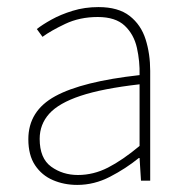

<svg xmlns="http://www.w3.org/2000/svg" viewBox="-20 -510 526 542"><path d="M198 12Q161 12 129.5 -1.5Q98 -15 79 -43.5Q60 -72 60 -117Q60 -197 136 -238.5Q212 -280 374 -298Q375 -337 366.5 -375Q358 -413 332 -437.5Q306 -462 256 -462Q205 -462 164 -442.5Q123 -423 100 -406L84 -428Q99 -440 125 -454.5Q151 -469 185 -479.5Q219 -490 258 -490Q314 -490 346 -465Q378 -440 391 -399Q404 -358 404 -310V0H378L374 -64H372Q335 -34 290.5 -11Q246 12 198 12ZM200 -16Q244 -16 285 -37Q326 -58 374 -98V-272Q269 -260 207.5 -239.5Q146 -219 119 -189Q92 -159 92 -118Q92 -63 124.5 -39.5Q157 -16 200 -16Z"/></svg>

Font: Source Sans 3
Style: Regular
Weight: 200
Designer: Paul D. Hunt
Foundry: Adobe
Version: Version 3.046;hotconv 1.0.118;makeotfexe 2.5.65603